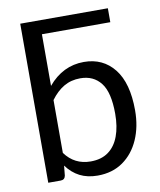

<svg xmlns="http://www.w3.org/2000/svg" viewBox="-83 -802 727 875"><g transform="rotate(-10 280.0 -364.5)"><path d="M298.5 7Q251.5 7 216.2 -11Q181 -29 155 -64.5L150.5 -19Q147 0 128 0H70.5V-736H476V-671.5H159.5V-432.5Q227.5 -514 325.5 -514Q413.5 -514 465.5 -448.5Q517.5 -383 517.5 -256.5Q517.5 -181 491.2 -121.5Q465 -62 416 -27.5Q367 7 298.5 7ZM278.5 -62Q328 -62 360.5 -85.8Q393 -109.5 409.2 -153.2Q425.5 -197 425.5 -256.5Q425.5 -356 391.5 -399.5Q357.5 -443.5 296.5 -443.5Q253.5 -443.5 220.2 -424Q187 -404.5 159.5 -367V-122.5Q203.5 -62 278.5 -62Z"/></g></svg>

Font: Verano Sans
Style: Regular
Weight: 400
Designer: Lukasz Dziedzic with Adam Twardoch and Botio Nikoltchev
Foundry: tyPoland Lukasz Dziedzic
Version: Version 3.001;December 28, 2019;FontCreator 12.0.0.2547 64-b